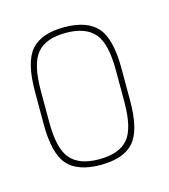

<svg xmlns="http://www.w3.org/2000/svg" viewBox="-55 -726 316 359"><g transform="rotate(-15 102.5 -547.0)"><path d="M99 -414Q143.5 -414 163.2 -436.2Q183 -458.5 183 -515.5V-578Q183 -635.5 163.2 -658Q143.5 -680.5 99 -680.5Q55 -680.5 35.2 -658Q15.5 -635.5 15.5 -578V-515.5Q15.5 -458.5 35.2 -436.2Q55 -414 99 -414ZM99 -425Q61 -425 43.8 -444.8Q26.5 -464.5 26.5 -516.5V-577Q26.5 -629.5 43.8 -649.5Q61 -669.5 99 -669.5Q137.5 -669.5 154.8 -649.5Q172 -629.5 172 -577V-516.5Q172 -464.5 154.8 -444.8Q137.5 -425 99 -425Z"/></g></svg>

Font: Anybody Thin Condensed
Style: Regular
Weight: 100
Width: 3
Version: Version 1.113;gftools[0.9.25]